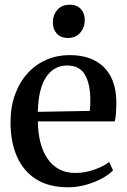

<svg xmlns="http://www.w3.org/2000/svg" viewBox="-20 -781 536 812"><path d="M267.5 11Q186.5 11 132.5 -23.2Q78.5 -57.5 51.5 -119.5Q24.5 -181.5 24.5 -263.5Q24.5 -329.5 44 -382.2Q63.5 -435 97.5 -472Q131.5 -509 177 -528.5Q222.5 -548 274.5 -548Q366.5 -548 418 -498.2Q469.5 -448.5 472 -355Q472 -324.5 470.5 -303.5Q469 -282.5 465.5 -267.5H140Q140.5 -220 150.5 -180.2Q160.5 -140.5 180 -111.2Q199.5 -82 229 -65.8Q258.5 -49.5 298.5 -49.5Q338.5 -49.5 379 -63.8Q419.5 -78 441.5 -96L458 -60.5Q441 -42.5 411 -26.2Q381 -10 343.8 0.5Q306.5 11 267.5 11ZM140 -308 359.5 -312Q361 -322.5 361.5 -334.8Q362 -347 362 -358Q362 -425 339.5 -464.5Q317 -504 263.5 -504Q236 -504 213.8 -491.8Q191.5 -479.5 175.2 -455.2Q159 -431 150 -394.2Q141 -357.5 140 -308ZM266.5 -620.5Q237 -620.5 220.2 -639Q203.5 -657.5 203.5 -686Q203.5 -717 222.2 -739Q241 -761 274.5 -761H275.5Q305 -761 321.8 -743Q338.5 -725 338.5 -696.5Q338.5 -665.5 319.5 -643Q300.5 -620.5 267.5 -620.5Z"/></svg>

Font: Merriweather 72pt Medium
Style: Regular
Weight: 500
Version: Version 2.100